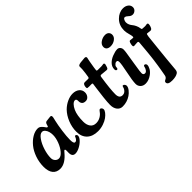

<svg xmlns="http://www.w3.org/2000/svg" viewBox="-74 -1263 2001 2001"><g transform="rotate(-45 927.0 -262.0)"><path d="M502.4 -102.1Q502.4 -80.1 476.8 -53Q451.2 -25.9 415.5 -7.6Q379.9 10.7 352.1 10.7Q306.6 10.7 306.6 -44.4Q306.6 -48.8 307.1 -64.2Q307.6 -79.6 307.1 -85Q306.2 -96.7 297.9 -96.7Q294.9 -96.7 292.2 -94.7Q289.6 -92.8 285.2 -87.4Q280.8 -82 278.8 -80.1Q203.6 11.2 129.4 11.2Q75.7 11.2 47.1 -24.2Q18.6 -59.6 18.6 -126Q18.6 -193.8 40.5 -256.1Q62.5 -318.4 97.2 -360.8Q131.8 -403.3 174.1 -428.5Q216.3 -453.6 257.3 -453.6Q268.1 -453.6 277.8 -449.7Q287.6 -445.8 295.9 -438Q304.2 -430.2 309.1 -424.8Q314 -419.4 320.8 -409.7Q327.6 -399.9 328.6 -398.4Q335.9 -389.6 342.3 -389.6Q349.1 -389.6 354 -413.6Q357.9 -427.2 363.5 -433.6Q369.1 -439.9 378.9 -441.9Q392.6 -442.9 411.6 -445.8Q430.7 -448.7 437.5 -448.7Q454.6 -448.7 454.6 -432.1Q454.6 -425.8 453.6 -419.7Q452.6 -413.6 449.2 -400.1Q445.8 -386.7 444.3 -379.4Q432.6 -330.1 422.4 -255.1Q412.1 -180.2 412.1 -131.3Q412.1 -77.6 430.7 -75.7Q444.3 -73.7 455.8 -85.7Q467.3 -97.7 474.6 -118.2Q478 -126 485.4 -124.5Q491.7 -123.5 498 -115.7Q502.4 -110.8 502.4 -102.1ZM264.2 -396.5Q234.9 -396.5 204.3 -353Q173.8 -309.6 155 -249.3Q136.2 -189 136.2 -139.6Q136.2 -111.8 153.1 -93.3Q169.9 -74.7 194.3 -74.7Q223.6 -74.7 254.4 -110.8Q285.2 -147 304.4 -198Q323.7 -249 323.7 -293Q323.7 -317.4 317.4 -340.3Q311 -363.3 296.9 -379.9Q282.7 -396.5 264.2 -396.5Z M770.5 -453.1Q816.4 -453.1 844.7 -430.2Q873 -407.2 873 -369.6Q873 -341.8 856.2 -321Q839.4 -300.3 814 -300.3Q785.2 -300.3 772.5 -314.9Q759.8 -329.6 759.8 -349.6Q760.7 -368.7 756.1 -377.9Q751.5 -387.2 739.3 -387.2Q721.7 -387.2 702.6 -367.9Q683.6 -348.6 668.9 -316.4Q643.6 -260.3 643.6 -167Q643.6 -120.1 665.3 -90.3Q687 -60.5 729 -60.5Q762.2 -60.5 791.3 -76.7Q820.3 -92.8 838.4 -119.6Q850.6 -138.2 861.3 -138.2Q871.6 -138.2 878.9 -128.4Q886.2 -118.7 886.2 -107.9Q886.2 -92.3 870.6 -71.8Q855 -51.3 829.3 -32.5Q803.7 -13.7 764.6 -0.5Q725.6 12.7 684.1 12.7Q606.9 12.7 562.7 -28.6Q518.6 -69.8 518.6 -145.5Q518.6 -210.4 544.2 -273.4Q569.8 -336.4 612.3 -379.9Q647.9 -414.6 690.2 -433.8Q732.4 -453.1 770.5 -453.1Z M1082 -133.8Q1082 -71.8 1129.9 -71.8Q1147.9 -71.8 1159.7 -80.1Q1171.4 -87.4 1180.9 -101.6Q1190.4 -115.7 1191.9 -127Q1195.8 -143.1 1202.6 -143.1Q1213.9 -143.1 1221.7 -132.6Q1229.5 -122.1 1229.5 -112.3Q1229.5 -89.8 1209.5 -64.5Q1189.5 -39.1 1165 -22.9Q1111.8 12.2 1047.4 12.2Q1009.8 12.2 987.3 -16.8Q964.8 -45.9 964.8 -92.3Q964.8 -130.4 972.4 -198.2Q980 -266.1 987.5 -319.1Q995.1 -372.1 995.1 -373.5Q995.1 -381.8 988.3 -382.8Q982.4 -383.3 976.3 -383.3Q970.2 -383.3 961.9 -383.1Q953.6 -382.8 947.8 -382.8Q928.7 -382.8 923.3 -384.8Q916 -386.2 916 -398.9Q916 -425.8 929.2 -440.9Q933.6 -447.3 947.3 -447.3Q954.1 -447.3 967.8 -447Q981.4 -446.8 987.8 -446.5Q994.1 -446.3 999.5 -446.8Q1007.3 -447.8 1009.8 -460Q1018.6 -509.3 1022.9 -561Q1023.9 -570.8 1023.2 -587.2Q1022.5 -603.5 1023.9 -605Q1029.3 -617.7 1060.5 -622.6Q1108.4 -628.4 1123 -628.4Q1133.8 -628.4 1139.2 -623.8Q1144.5 -619.1 1144.5 -612.3Q1144.5 -609.9 1143.1 -603.3Q1141.6 -596.7 1138.9 -584.7Q1136.2 -572.8 1134.3 -561.5Q1117.7 -467.3 1117.7 -454.6Q1117.7 -446.3 1120.1 -444.1Q1122.6 -441.9 1130.9 -441.4Q1160.2 -440.4 1186.5 -441.4Q1199.7 -441.9 1206.5 -443.6Q1213.4 -445.3 1215.3 -445.3Q1229.5 -445.3 1229.5 -428.7Q1229.5 -427.7 1224.6 -409.7Q1221.7 -397.9 1218.8 -391.6Q1214.4 -381.3 1209.7 -378.2Q1205.1 -375 1196.3 -375Q1185.5 -375 1159.7 -378.4Q1133.8 -381.8 1123.5 -381.8Q1114.3 -381.8 1110.6 -377.7Q1106.9 -373.5 1105.5 -363.3Q1082 -207.5 1082 -133.8Z M1342.3 -568.8Q1342.3 -602.5 1374.5 -624.5Q1406.7 -646.5 1442.9 -646.5Q1469.2 -646.5 1484.1 -632.1Q1499 -617.7 1499 -594.7Q1499 -564 1469.5 -542.2Q1439.9 -520.5 1402.8 -520.5Q1374 -520.5 1358.2 -533.4Q1342.3 -546.4 1342.3 -568.8ZM1331.1 -217.3Q1350.1 -307.6 1350.1 -339.4Q1350.1 -364.7 1334.5 -366.2Q1321.3 -367.2 1311.5 -359.9Q1292.5 -345.7 1290.5 -331.1Q1290 -328.6 1289.6 -323Q1289.1 -317.4 1288.1 -313Q1287.1 -308.6 1285.6 -306.2Q1281.7 -299.8 1273.9 -300.8Q1258.3 -302.7 1258.3 -324.2Q1258.3 -362.3 1285.6 -390.6Q1313 -418.9 1354 -434.6Q1398.4 -451.7 1428.2 -451.7Q1447.8 -451.7 1460.4 -436.8Q1473.1 -421.9 1473.1 -401.4Q1473.1 -391.6 1471.9 -379.6Q1470.7 -367.7 1468.8 -355.2Q1466.8 -342.8 1460.9 -306.2Q1455.1 -269.5 1449.2 -232.4Q1447.3 -217.8 1441.7 -183.3Q1436 -148.9 1433.3 -128.9Q1430.7 -108.9 1430.7 -95.7Q1430.7 -67.9 1456.1 -67.9Q1471.7 -67.9 1483.9 -85.4Q1496.1 -103 1498.5 -118.2Q1501.5 -136.2 1513.2 -136.2Q1521.5 -136.2 1528.1 -129.2Q1534.7 -122.1 1534.7 -112.8Q1534.7 -92.8 1520.3 -67.1Q1505.9 -41.5 1477.1 -20Q1431.2 12.7 1385.7 12.7Q1350.1 12.7 1328.9 -8.1Q1307.6 -28.8 1307.6 -60.5Q1307.6 -105 1331.1 -217.3Z M1626.5 -353.5Q1613.3 -353.5 1599.4 -352.1Q1585.4 -350.6 1580.6 -350.6Q1571.8 -350.6 1568.4 -354Q1564.9 -357.4 1564.9 -368.7Q1564.9 -382.8 1571.3 -402.3Q1577.6 -421.9 1588.4 -421.9Q1593.8 -421.9 1605.5 -419.9Q1617.2 -418 1627.4 -418Q1630.4 -418 1632.1 -418.5Q1633.8 -418.9 1635 -422.4Q1636.2 -425.8 1636.2 -432.1Q1635.7 -446.3 1626.2 -479.5Q1616.7 -512.7 1616.7 -538.6Q1616.7 -613.8 1664.3 -662.1Q1711.9 -710.4 1772.5 -710.4Q1807.1 -710.4 1830.6 -691.9Q1854 -673.3 1854 -645Q1854 -621.6 1836.7 -606.4Q1819.3 -591.3 1798.3 -591.3Q1785.2 -591.3 1773.4 -597.7Q1761.7 -604 1754.6 -611.6Q1747.6 -619.1 1737.3 -625.5Q1727.1 -631.8 1716.3 -631.8Q1706.1 -631.8 1697.8 -616Q1689.5 -600.1 1689.5 -585Q1689.5 -564.5 1698 -546.6Q1706.5 -528.8 1717.3 -516.6Q1728 -504.4 1739.3 -481.4Q1750.5 -458.5 1754.4 -430.7Q1754.9 -424.8 1756.3 -421.9Q1757.8 -418.9 1759.8 -418.2Q1761.7 -417.5 1766.1 -417Q1783.7 -415 1803.7 -415Q1814.9 -415 1821.8 -417Q1828.6 -418.9 1830.6 -418.9Q1837.4 -418.9 1841.6 -415.3Q1845.7 -411.6 1845.7 -405.8Q1845.7 -380.9 1832.5 -356.4Q1824.2 -342.3 1809.6 -342.3Q1802.7 -342.3 1787.4 -344.7Q1772 -347.2 1765.1 -347.2Q1759.3 -347.2 1756.6 -338.6Q1753.9 -330.1 1751.5 -312.5L1736.8 -173.8Q1718.8 -7.3 1707.5 125.5Q1705.1 156.2 1687.5 166.5Q1658.2 185.5 1603 185.5Q1539.6 185.5 1539.6 150.9Q1539.6 137.7 1552.7 131.3Q1566.9 123.5 1567.4 123Q1582.5 112.3 1585.9 94.2Q1586.9 89.4 1591.8 61.8Q1596.7 34.2 1597.7 28.1Q1598.6 22 1602.8 -2.2Q1606.9 -26.4 1608.2 -36.4Q1609.4 -46.4 1612.8 -68.8Q1616.2 -91.3 1618.2 -106.9Q1620.1 -122.6 1622.8 -145.5Q1625.5 -168.5 1627.7 -191.7Q1629.9 -214.8 1632.3 -240.7L1640.1 -329.1Q1640.6 -336.4 1640.4 -341.8Q1640.1 -347.2 1637 -350.3Q1633.8 -353.5 1626.5 -353.5Z"/></g></svg>

Font: Cooper* SemiBold
Style: Italic
Weight: 600
Italic angle: -7°
Designer: Owen Earl
Foundry: indestructible type*
Version: Version 0.001